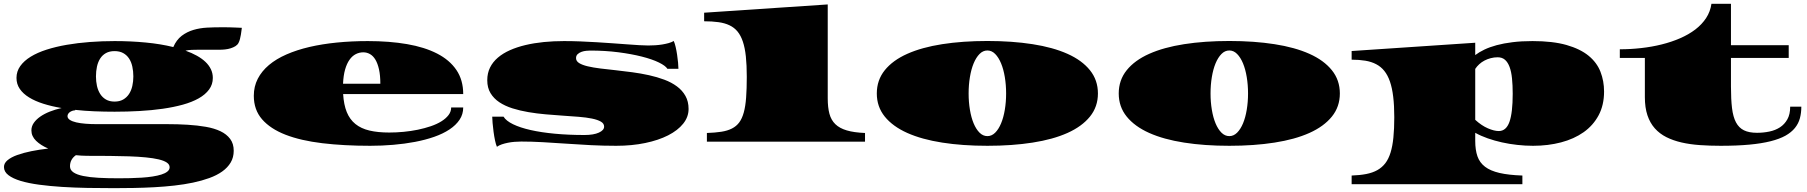

<svg xmlns="http://www.w3.org/2000/svg" viewBox="-20 -751 9581 1018"><path d="M1 134.3Q1 114.3 20 98.4Q39.1 82.5 71.5 70.8Q104 59.1 146.5 50.5Q189 42 235.8 36.6Q195.8 19.5 171.1 -4.6Q146.5 -28.8 146.5 -59.6Q146.5 -81.1 159.2 -99.4Q171.9 -117.7 193.6 -132.8Q215.3 -147.9 244.4 -159.4Q273.4 -170.9 306.6 -178.2Q253.9 -187 210 -200.9Q166 -214.8 134.3 -234.4Q102.5 -253.9 85 -279.5Q67.4 -305.2 67.4 -337.9Q67.4 -372.6 87.4 -400.6Q107.4 -428.7 142.8 -450.4Q178.2 -472.2 227.1 -487.8Q275.9 -503.4 333.7 -513.4Q391.6 -523.4 456.3 -528.3Q521 -533.2 587.9 -533.2Q672.9 -533.2 752.2 -525.6Q831.5 -518.1 898.9 -501.5Q915.5 -540 943.6 -561.3Q971.7 -582.5 1005.9 -592.5Q1040 -602.5 1077.6 -604.5Q1115.2 -606.4 1151.4 -606.4Q1162.6 -606.4 1174.3 -606.4Q1186 -606.4 1199.2 -606Q1212.4 -605.5 1228 -605Q1243.7 -604.5 1262.2 -603.5Q1261.2 -598.6 1260.3 -589.1Q1259.3 -579.6 1257.3 -567.9Q1255.4 -556.2 1252.4 -544.4Q1249.5 -532.7 1244.6 -523.4Q1239.3 -513.2 1228.3 -506.3Q1217.3 -499.5 1203.4 -495.1Q1189.5 -490.7 1174.1 -489Q1158.7 -487.3 1145 -487.3H1031.7Q1013.2 -487.3 995.8 -486.6Q978.5 -485.8 963.4 -482.4Q996.6 -470.7 1023.4 -455.8Q1050.3 -440.9 1069.1 -423.1Q1087.9 -405.3 1098.1 -384Q1108.4 -362.8 1108.4 -337.9Q1108.4 -303.2 1088.6 -276.4Q1068.8 -249.5 1033.4 -229.5Q998 -209.5 949.2 -196Q900.4 -182.6 842.5 -174.3Q784.7 -166 720 -162.4Q655.3 -158.7 587.9 -158.7Q533.2 -158.7 480.5 -160.9Q427.7 -163.1 378.4 -168.5L378.9 -166Q371.6 -166 364.3 -163.6Q356.9 -161.1 351.1 -157.2Q345.2 -153.3 341.6 -147.5Q337.9 -141.6 337.9 -135.3Q337.9 -123.5 350.6 -115.2Q363.3 -106.9 384.5 -102.1Q405.8 -97.2 433.6 -95Q461.4 -92.8 491.7 -92.8H750.5Q808.1 -92.8 865.2 -92.8Q922.4 -92.8 974.6 -89.6Q1026.9 -86.4 1071.5 -78.6Q1116.2 -70.8 1148.9 -55.2Q1181.6 -39.6 1200.4 -14.4Q1219.2 10.7 1219.2 48.3Q1219.2 83.5 1203.1 110.6Q1187 137.7 1158.2 158.2Q1129.4 178.7 1089.6 193.1Q1049.8 207.5 1003.2 217.3Q956.5 227.1 904.3 232.9Q852.1 238.8 798.1 241.7Q744.1 244.6 689.9 245.6Q635.7 246.6 585.4 246.6Q515.1 246.6 444.3 245.4Q373.5 244.1 308.6 240Q243.7 235.8 187.5 228.3Q131.3 220.7 89.8 208.3Q48.3 195.8 24.7 177.7Q1 159.7 1 134.3ZM488.8 -345.7Q488.8 -319.3 494.1 -295.4Q499.5 -271.5 511.2 -252.9Q522.9 -234.4 541.7 -223.4Q560.5 -212.4 587.4 -212.4Q614.3 -212.4 633.3 -223.4Q652.3 -234.4 664.3 -252.9Q676.3 -271.5 681.6 -295.4Q687 -319.3 687 -345.7Q687 -373.5 681.6 -397.9Q676.3 -422.4 664.3 -440.7Q652.3 -459 633.3 -469.5Q614.3 -480 587.4 -480Q560.5 -480 541.7 -469.5Q522.9 -459 511.2 -440.7Q499.5 -422.4 494.1 -397.9Q488.8 -373.5 488.8 -345.7ZM351.1 130.9Q351.1 150.4 369.4 162.8Q387.7 175.3 421.4 182.1Q455.1 189 502.4 191.7Q549.8 194.3 607.9 194.3Q638.2 194.3 669.9 193.6Q701.7 192.9 731.9 190.9Q762.2 189 789.1 184.8Q815.9 180.7 835.9 174.3Q856 168 867.7 158.4Q879.4 148.9 879.4 135.7Q879.4 121.1 864.3 110.8Q849.1 100.6 821 94Q793 87.4 753.4 83.5Q713.9 79.6 665 77.9Q616.2 76.2 559.8 75.7Q503.4 75.2 441.4 75.2Q426.8 75.2 411.9 74.2Q397 73.2 382.3 71.8Q351.1 93.8 351.1 130.9Z M1325.7 -243.2Q1325.7 -292.5 1346.7 -333.3Q1367.7 -374 1406 -406.2Q1444.3 -438.5 1499 -462.4Q1553.7 -486.3 1620.8 -502Q1688 -517.6 1766.1 -525.4Q1844.2 -533.2 1930.2 -533.2Q2044.9 -533.2 2138.2 -517.1Q2231.4 -501 2297.6 -467Q2363.8 -433.1 2399.9 -379.9Q2436 -326.7 2436 -252.4H1799.3Q1802.7 -195.8 1818.6 -156.7Q1834.5 -117.7 1864.5 -93.5Q1894.5 -69.3 1939 -58.8Q1983.4 -48.3 2043.5 -48.3Q2081.1 -48.3 2119.9 -52Q2158.7 -55.7 2195.3 -63.2Q2231.9 -70.8 2264.2 -81.8Q2296.4 -92.8 2320.3 -107.7Q2344.2 -122.6 2358.2 -140.9Q2372.1 -159.2 2372.1 -181.2H2436Q2436 -145 2416.7 -116.2Q2397.5 -87.4 2363.3 -64.7Q2329.1 -42 2282.5 -25.6Q2235.8 -9.3 2180.9 1.2Q2126 11.7 2065.4 16.8Q2004.9 22 1942.9 22Q1802.7 22 1688.7 8.3Q1574.7 -5.4 1494.1 -36.6Q1413.6 -67.9 1369.6 -118.4Q1325.7 -168.9 1325.7 -243.2ZM1996.6 -307.1Q1996.6 -351.6 1989.5 -383.1Q1982.4 -414.6 1970.5 -434.6Q1958.5 -454.6 1941.9 -464.1Q1925.3 -473.6 1906.2 -473.6Q1885.3 -473.6 1866.5 -464.1Q1847.7 -454.6 1833.3 -434.3Q1818.8 -414.1 1809.8 -382.6Q1800.8 -351.1 1798.8 -307.1Z M2614.7 27.3Q2609.4 15.6 2604.7 -6.3Q2600.1 -28.3 2596.9 -52.2Q2593.8 -76.2 2591.8 -98.4Q2589.8 -120.6 2589.8 -132.3H2649.9Q2663.1 -110.4 2700.2 -92.3Q2737.3 -74.2 2793.5 -61.5Q2849.6 -48.8 2922.4 -42Q2995.1 -35.2 3079.1 -35.2Q3127.4 -35.2 3155.3 -47.9Q3183.1 -60.5 3183.1 -79.6Q3183.1 -96.2 3165.8 -106.2Q3148.4 -116.2 3118.7 -122.3Q3088.9 -128.4 3049.3 -131.6Q3009.8 -134.8 2965.1 -137.7Q2920.4 -140.6 2873.3 -144.8Q2826.2 -148.9 2781.5 -156.5Q2736.8 -164.1 2697.3 -176.5Q2657.7 -189 2627.9 -208.7Q2598.1 -228.5 2580.8 -257.1Q2563.5 -285.6 2563.5 -325.7Q2563.5 -362.8 2578.1 -392.6Q2592.8 -422.4 2619.6 -445.3Q2646.5 -468.3 2683.8 -484.9Q2721.2 -501.5 2766.4 -512.2Q2811.5 -522.9 2863.3 -528.1Q2915 -533.2 2970.2 -533.2Q3012.2 -533.2 3056.4 -531.5Q3100.6 -529.8 3144 -527.1Q3187.5 -524.4 3228.5 -521.5Q3269.5 -518.6 3305.2 -515.9Q3340.8 -513.2 3369.6 -511.5Q3398.4 -509.8 3417 -509.8Q3434.6 -509.8 3453.6 -511Q3472.7 -512.2 3491 -515.1Q3509.3 -518.1 3525.1 -522.5Q3541 -526.9 3552.2 -533.7Q3557.6 -522 3562.3 -502.2Q3566.9 -482.4 3570.1 -460.7Q3573.2 -439 3575.2 -418.9Q3577.1 -398.9 3577.1 -386.2H3518.6Q3508.8 -402.3 3473.4 -419.7Q3438 -437 3383.3 -450.9Q3328.6 -464.8 3258.5 -473.9Q3188.5 -482.9 3109.9 -482.9Q3101.6 -482.9 3088.6 -481.7Q3075.7 -480.5 3063.7 -476.3Q3051.8 -472.2 3043 -464.1Q3034.2 -456.1 3034.2 -442.9Q3034.2 -426.8 3050.8 -416.5Q3067.4 -406.2 3096.2 -399.4Q3125 -392.6 3163.1 -387.9Q3201.2 -383.3 3244.1 -378.7Q3287.1 -374 3332.5 -367.9Q3377.9 -361.8 3420.9 -352.3Q3463.9 -342.8 3502 -328.6Q3540 -314.5 3568.8 -293.2Q3597.7 -272 3614.3 -242.4Q3630.9 -212.9 3630.9 -173.3Q3630.9 -130.9 3602.3 -95.2Q3573.7 -59.6 3522.5 -33.4Q3471.2 -7.3 3400.9 7.3Q3330.6 22 3247.1 22Q3178.7 22 3112.1 18.6Q3045.4 15.1 2981.9 10.7Q2918.5 6.3 2858.4 2.9Q2798.3 -0.5 2743.7 -0.5Q2726.6 -0.5 2708.3 1Q2689.9 2.4 2672.9 5.9Q2655.8 9.3 2640.6 14.4Q2625.5 19.5 2614.7 27.3Z M3728 -45.9Q3772 -47.4 3804.7 -52.5Q3837.4 -57.6 3860.8 -69.6Q3884.3 -81.5 3899.4 -101.8Q3914.6 -122.1 3923.6 -154.8Q3932.6 -187.5 3936 -233.9Q3939.5 -280.3 3939.5 -343.8Q3939.5 -405.8 3934.6 -451.7Q3929.7 -497.6 3918.7 -530.3Q3907.7 -563 3890.4 -584Q3873 -605 3847.9 -616.9Q3822.8 -628.9 3789.3 -633.5Q3755.9 -638.2 3713.4 -638.2V-683.6L4368.7 -727.5V-229.5Q4368.7 -181.6 4377.7 -147.9Q4386.7 -114.3 4409.2 -92.5Q4431.6 -70.8 4469.7 -59.6Q4507.8 -48.3 4566.4 -45.9V0H3728Z M4628.9 -255.4Q4628.9 -326.2 4671.1 -378.7Q4713.4 -431.2 4790.5 -465.6Q4867.7 -500 4975.6 -516.8Q5083.5 -533.7 5215.3 -533.7Q5346.7 -533.7 5454.8 -516.8Q5563 -500 5639.9 -465.6Q5716.8 -431.2 5759 -378.7Q5801.3 -326.2 5801.3 -255.4Q5801.3 -185.1 5759 -132.8Q5716.8 -80.6 5639.9 -46.1Q5563 -11.7 5454.8 5.1Q5346.7 22 5215.3 22Q5083.5 22 4975.6 5.1Q4867.7 -11.7 4790.5 -46.1Q4713.4 -80.6 4671.1 -132.8Q4628.9 -185.1 4628.9 -255.4ZM5115.7 -255.4Q5115.7 -210 5122.6 -168.9Q5129.4 -127.9 5142.3 -96.9Q5155.3 -65.9 5173.6 -47.6Q5191.9 -29.3 5215.3 -29.3Q5238.3 -29.3 5256.6 -47.6Q5274.9 -65.9 5287.8 -96.9Q5300.8 -127.9 5307.6 -168.9Q5314.5 -210 5314.5 -255.4Q5314.5 -301.3 5307.6 -342.5Q5300.8 -383.8 5287.8 -415Q5274.9 -446.3 5256.6 -464.8Q5238.3 -483.4 5215.3 -483.4Q5191.9 -483.4 5173.6 -464.8Q5155.3 -446.3 5142.3 -415Q5129.4 -383.8 5122.6 -342.5Q5115.7 -301.3 5115.7 -255.4Z M5911.6 -255.4Q5911.6 -326.2 5953.9 -378.7Q5996.1 -431.2 6073.2 -465.6Q6150.4 -500 6258.3 -516.8Q6366.2 -533.7 6498 -533.7Q6629.4 -533.7 6737.5 -516.8Q6845.7 -500 6922.6 -465.6Q6999.5 -431.2 7041.7 -378.7Q7084 -326.2 7084 -255.4Q7084 -185.1 7041.7 -132.8Q6999.5 -80.6 6922.6 -46.1Q6845.7 -11.7 6737.5 5.1Q6629.4 22 6498 22Q6366.2 22 6258.3 5.1Q6150.4 -11.7 6073.2 -46.1Q5996.1 -80.6 5953.9 -132.8Q5911.6 -185.1 5911.6 -255.4ZM6398.4 -255.4Q6398.4 -210 6405.3 -168.9Q6412.1 -127.9 6425 -96.9Q6438 -65.9 6456.3 -47.6Q6474.6 -29.3 6498 -29.3Q6521 -29.3 6539.3 -47.6Q6557.6 -65.9 6570.6 -96.9Q6583.5 -127.9 6590.3 -168.9Q6597.2 -210 6597.2 -255.4Q6597.2 -301.3 6590.3 -342.5Q6583.5 -383.8 6570.6 -415Q6557.6 -446.3 6539.3 -464.8Q6521 -483.4 6498 -483.4Q6474.6 -483.4 6456.3 -464.8Q6438 -446.3 6425 -415Q6412.1 -383.8 6405.3 -342.5Q6398.4 -301.3 6398.4 -255.4Z M7146.5 179.7Q7190.4 178.2 7224.1 171.6Q7257.8 165 7283 150.9Q7308.1 136.7 7325.2 114.3Q7342.3 91.8 7352.8 58.1Q7363.3 24.4 7367.9 -22Q7372.6 -68.4 7372.6 -129.4Q7372.6 -191.4 7366.9 -238Q7361.3 -284.7 7349.6 -318.6Q7337.9 -352.5 7319.8 -375Q7301.8 -397.5 7276.6 -410.6Q7251.5 -423.8 7219 -429.2Q7186.5 -434.6 7146.5 -434.6V-480.5L7801.8 -524.4V-459Q7822.3 -474.6 7850.3 -488Q7878.4 -501.5 7915.5 -511.5Q7952.6 -521.5 7999.8 -527.3Q8046.9 -533.2 8105.5 -533.2Q8212.9 -533.2 8285.6 -512.5Q8358.4 -491.7 8402.6 -455.6Q8446.8 -419.4 8465.8 -370.6Q8484.9 -321.8 8484.9 -265.6Q8484.9 -193.8 8456.1 -139.9Q8427.2 -85.9 8376.5 -50Q8325.7 -14.2 8256.8 3.9Q8188 22 8108.4 22Q8066.9 22 8024.9 17.3Q7982.9 12.7 7943.4 3.9Q7903.8 -4.9 7867.7 -17.6Q7831.5 -30.3 7801.8 -46.9V-3.9Q7801.8 43.9 7813.5 77.6Q7825.2 111.3 7853.8 133.1Q7882.3 154.8 7930.4 166Q7978.5 177.2 8051.8 179.7V225.6H7146.5ZM7801.8 -115.7Q7835.4 -85 7868.9 -70.6Q7902.3 -56.2 7926.8 -56.2Q7965.8 -56.2 7983.2 -104.7Q8000.5 -153.3 8000.5 -253.9Q8000.5 -299.3 7996.8 -335.2Q7993.2 -371.1 7983.9 -396Q7974.6 -420.9 7959.5 -434.1Q7944.3 -447.3 7920.9 -447.3Q7901.9 -447.3 7884 -442.6Q7866.2 -438 7850.8 -429.9Q7835.4 -421.9 7823 -410.4Q7810.5 -398.9 7801.8 -385.7Z M8701.2 -443.8H8568.4V-489.7Q8625 -489.7 8681.6 -496.1Q8738.3 -502.4 8790.3 -515.4Q8842.3 -528.3 8887.9 -548.1Q8933.6 -567.9 8968.8 -594.7Q9003.9 -621.6 9026.1 -655.5Q9048.3 -689.5 9054.2 -731H9157.7V-511.2H9463.9V-443.8H9157.7V-291.5Q9157.7 -224.6 9163.3 -178Q9168.9 -131.3 9184.3 -102.3Q9199.7 -73.2 9226.6 -60.1Q9253.4 -46.9 9295.9 -46.9Q9329.6 -46.9 9361.3 -53.5Q9393.1 -60.1 9417.5 -75.9Q9441.9 -91.8 9456.8 -118.4Q9471.7 -145 9471.7 -185.5H9530.8Q9530.8 -152.3 9523.2 -124Q9515.6 -95.7 9496.8 -72.5Q9478 -49.3 9446.8 -31.7Q9415.5 -14.2 9367.9 -2.2Q9320.3 9.8 9254.9 15.9Q9189.5 22 9103 22Q9044.9 22 8992.7 18.3Q8940.4 14.6 8895.8 4.4Q8851.1 -5.9 8815.2 -23.9Q8779.3 -42 8753.9 -70.6Q8728.5 -99.1 8714.8 -139.9Q8701.2 -180.7 8701.2 -236.3Z"/></svg>

Font: Asset
Style: Regular
Weight: 400
Designer: Riccardo De Franceschi
Foundry: Sorkin Type Co.
Version: Version 1.001